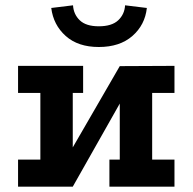

<svg xmlns="http://www.w3.org/2000/svg" viewBox="-20 -703 725 723"><path d="M48 -455H293V-353H254V-148L431 -454L637 -455V-353H553V-102H637V0H392V-102H431V-313L254 0H48V-102H132V-353H48ZM352 -526Q274 -526 227.5 -567.5Q181 -609 173 -673L255 -683Q257 -649 280.5 -626.5Q304 -604 352 -604Q401 -604 425 -626.5Q449 -649 451 -683L533 -673Q526 -609 478.5 -567.5Q431 -526 352 -526Z"/></svg>

Font: Podkova ExtraBold
Style: Regular
Weight: 800
Designer: Ilya Yudin
Foundry: Cyreal (www.cyreal.org)
Version: Version 2.103